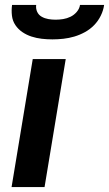

<svg xmlns="http://www.w3.org/2000/svg" viewBox="-20 -760 443 780"><path d="M27 0 113 -520H247L161 0ZM193 -600Q171 -600 149.5 -602.5Q128 -605 108 -611.5Q88 -618 71 -629.5Q54 -641 42.5 -658Q31 -675 28.5 -696.5Q26 -718 29 -740H127Q125 -725 131 -712Q137 -699 149.5 -692Q162 -685 176.5 -682.5Q191 -680 206 -680Q221 -680 236.5 -682.5Q252 -685 266.5 -692Q281 -699 292 -712Q303 -725 305 -740H403Q400 -718 389.5 -696.5Q379 -675 362.5 -658Q346 -641 325 -629.5Q304 -618 282 -611.5Q260 -605 237.5 -602.5Q215 -600 193 -600Z"/></svg>

Font: Iosevka Aile Extrabold Oblique
Style: Regular
Weight: 800
Italic angle: -9°
Designer: Belleve Invis
Foundry: Belleve Invis
Version: Version 31.1.0; ttfautohint (v1.8.4)